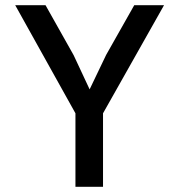

<svg xmlns="http://www.w3.org/2000/svg" viewBox="-20 -718 690 738"><path d="M270 0V-282.5L38.5 -698H155L263 -506L324.5 -374.5L388 -507L496 -698H610.5L376 -282.5V0Z"/></svg>

Font: Azeret Mono Thin
Style: Regular
Weight: 100
Designer: Martin Vácha
Foundry: Displaay
Version: Version 1.002